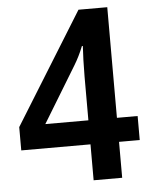

<svg xmlns="http://www.w3.org/2000/svg" viewBox="-52 -760 636 804"><g transform="rotate(-5 266.0 -358.5)"><path d="M516 -151V-252H429V-717H308L18 -249V-151H309V0H429V-151ZM309 -436V-252H128L271 -487C285 -510 298 -536 309 -564H313C311 -539 309 -479 309 -436Z"/></g></svg>

Font: Noto Sans Thai Looped SemiCondensed SemiBold
Style: Regular
Weight: 600
Width: 4
Designer: Sasikarn Vongin, Ben Mitchell
Foundry: The Fontpad Ltd
Version: Version 1.001